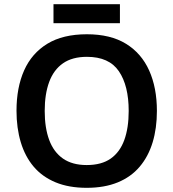

<svg xmlns="http://www.w3.org/2000/svg" viewBox="-20 -889 830 919"><path d="M731 -358Q731 -275 710.5 -207.5Q690 -140 648.5 -91Q607 -42 543.5 -16Q480 10 395 10Q309 10 245.5 -16.5Q182 -43 141 -91.5Q100 -140 79.5 -208Q59 -276 59 -359Q59 -470 95.5 -552Q132 -634 206.5 -679.5Q281 -725 396 -725Q509 -725 583 -679.5Q657 -634 694 -551.5Q731 -469 731 -358ZM194 -358Q194 -277 215.5 -219Q237 -161 281.5 -130Q326 -99 395 -99Q466 -99 510 -130Q554 -161 575 -219Q596 -277 596 -358Q596 -479 549 -548Q502 -617 396 -617Q326 -617 281.5 -586Q237 -555 215.5 -497Q194 -439 194 -358ZM554 -869V-778H236V-869Z"/></svg>

Font: Noto Sans Devanagari SemiBold
Style: Regular
Weight: 600
Version: Version 2.003